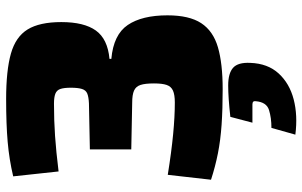

<svg xmlns="http://www.w3.org/2000/svg" viewBox="-200 -538 986 626"><g transform="rotate(-90 293.0 -225.0)"><path d="M283 -698Q376 -698 431 -682.5Q486 -667 510 -628Q534 -589 534 -518Q534 -444 506.5 -405.5Q479 -367 414 -361V-355Q493 -348 524.5 -301.5Q556 -255 556 -172Q556 -101 530.5 -62Q505 -23 452 -7.5Q399 8 315 8Q250 8 199.5 4.5Q149 1 106 -7.5Q63 -16 20 -30L36 -171Q111 -159 168.5 -153.5Q226 -148 272 -148Q297 -148 310.5 -154Q324 -160 329 -174.5Q334 -189 334 -216Q334 -245 329 -260Q324 -275 310.5 -281Q297 -287 271 -287L119 -290V-425L269 -428Q290 -429 301 -433.5Q312 -438 316 -451Q320 -464 320 -487Q320 -509 316 -521Q312 -533 300.5 -537.5Q289 -542 268 -542Q213 -542 162.5 -538.5Q112 -535 47 -527L31 -675Q86 -688 143.5 -693Q201 -698 283 -698ZM225 33Q288 26 327.5 26Q367 26 385 42Q403 58 401 98Q399 155 366.5 190.5Q334 226 282 239.5Q230 253 167 245L189 167Q222 167 247.5 159Q273 151 276 116Q278 105 265.5 105Q253 105 206 105Z"/></g></svg>

Font: Exo 2 Black
Style: Regular
Weight: 900
Designer: Natanael Gama
Foundry: Natanael Gama
Version: Version 2.010